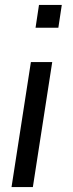

<svg xmlns="http://www.w3.org/2000/svg" viewBox="-20 -763 296 783"><path d="M125 -650 139 -743H232L218 -650ZM27 0 106 -510H193L114 0Z"/></svg>

Font: Azeri Sans
Style: Italic
Weight: 400
Designer: Hector Gatti & Omnibus-Type (original fonts) / Cristiano Sobral (main changes and remastering)
Foundry: Omnibus-Type
Version: Version 0.07;August 21, 2020;FontCreator 13.0.0.2681 64-bit;